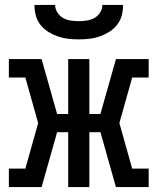

<svg xmlns="http://www.w3.org/2000/svg" viewBox="-20 -760 640 780"><path d="M149 0H16V-75H83L135 -260L83 -445H16V-520H149L212 -297H257V-520H343V-297H388L451 -520H584V-445H517L465 -260L517 -75H584V0H451L388 -223H343V0H257V-223H212ZM300 -600Q278 -600 256.5 -602.5Q235 -605 215 -612Q195 -619 176.5 -630.5Q158 -642 144.5 -659Q131 -676 125.5 -697Q120 -718 120 -740H204Q204 -724 213 -709.5Q222 -695 236.5 -687Q251 -679 267.5 -676.5Q284 -674 300 -674Q316 -674 332.5 -676.5Q349 -679 363.5 -687Q378 -695 387 -709.5Q396 -724 396 -740H480Q480 -718 474.5 -697Q469 -676 455.5 -659Q442 -642 423.5 -630.5Q405 -619 385 -612Q365 -605 343.5 -602.5Q322 -600 300 -600Z"/></svg>

Font: Iosevka HT Medium Extended
Style: Regular
Weight: 500
Width: 7
Monospace: yes
Designer: Belleve Invis
Foundry: Belleve Invis
Version: Version 32.3.0; ttfautohint (v1.8.4)